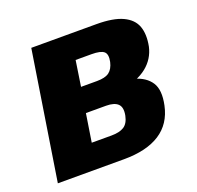

<svg xmlns="http://www.w3.org/2000/svg" viewBox="-95 -599 721 701"><g transform="rotate(-20 265.5 -249.0)"><path d="M16 0 94 -498H347Q412 -498 448.5 -481Q485 -464 496.5 -432.5Q508 -401 499 -355Q494 -333 482.5 -314.5Q471 -296 453 -281.5Q435 -267 408 -256L409 -263Q452 -251 471.5 -221Q491 -191 479 -134Q465 -67 413 -33.5Q361 0 273 0ZM183 -97H260Q291 -97 308.5 -108Q326 -119 332 -148Q338 -179 324 -192.5Q310 -206 278 -206H200ZM216 -302H278Q310 -302 325.5 -313.5Q341 -325 347 -351Q353 -380 340.5 -390.5Q328 -401 293 -401H231Z"/></g></svg>

Font: Nunito Sans 10pt Condensed Black
Style: Italic
Weight: 900
Width: 3
Italic angle: -9°
Designer: Vernon Adams
Foundry: Vernon Adams
Version: Version 3.101;gftools[0.9.27]